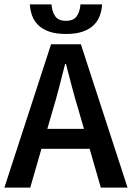

<svg xmlns="http://www.w3.org/2000/svg" viewBox="-22 -856 602 876"><path d="M217 -348 194 -268H361L338 -348Q322 -400 307.5 -455Q293 -510 279 -564H275Q261 -509 247 -454.5Q233 -400 217 -348ZM-2 0 211 -654H347L560 0H438L387 -177H167L116 0ZM279 -701Q234 -701 203.5 -711.5Q173 -722 153.5 -740.5Q134 -759 125 -783.5Q116 -808 114 -836H213Q215 -804 229.5 -782.5Q244 -761 279 -761Q314 -761 328.5 -782.5Q343 -804 345 -836H444Q442 -808 433 -783.5Q424 -759 404.5 -740.5Q385 -722 354.5 -711.5Q324 -701 279 -701Z"/></svg>

Font: Giro Semibold
Style: Regular
Weight: 600
Designer: Paul D. Hunt
Foundry: Adobe Systems Incorporated
Version: Version 1.000;PS 1.0;hotconv 1.0.88;makeotf.lib2.5.647800